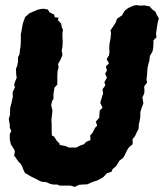

<svg xmlns="http://www.w3.org/2000/svg" viewBox="-20 -704 638 747"><path d="M271 23 254 18H241H212L203 14H187L174 11L161 5L142 3L131 -2L114 -11L103 -16L91 -23L77 -31L70 -46L66 -57L60 -67L50 -77L41 -91L35 -98L38 -117L32 -127L22 -143L18 -162V-182L24 -195L18 -207V-219L14 -241L19 -257V-274L20 -286L25 -305L30 -328L29 -345L38 -364L35 -375L40 -390L45 -401L43 -415L42 -436L47 -448L50 -464V-481L56 -493L58 -513L60 -523L61 -543V-571L63 -580L69 -613L74 -627L78 -638L94 -652L103 -656L126 -666L138 -669L150 -670L166 -667L173 -656L191 -647L193 -637L208 -635L205 -626L218 -612L220 -599L225 -588L223 -577V-558L224 -544L223 -522L220 -508L223 -490L215 -471L206 -455L208 -442L204 -427L203 -411V-399V-375L192 -363L188 -338V-319L183 -312L179 -294L184 -275L183 -264L180 -237L181 -220V-207V-196L182 -177L191 -172L201 -156L212 -145V-140L235 -136L247 -130H277L290 -137L307 -143L315 -152L332 -159L331 -177L340 -187L350 -207L358 -215L353 -231L366 -246L368 -274L379 -285L370 -304L375 -321L381 -340L379 -357L390 -372L386 -384L396 -402L389 -417L396 -429L392 -446L404 -457L395 -474L404 -489L406 -502L405 -516L406 -534L409 -548L412 -573L410 -586L419 -599L430 -616L435 -631L456 -645L458 -651L466 -663L479 -673L502 -683L515 -684L524 -682L542 -683L562 -679L572 -668L585 -658L589 -648L598 -633L593 -613L589 -587L587 -572L589 -559L577 -547V-532L576 -517L573 -503L563 -486L561 -467L558 -458L554 -439L553 -429L552 -412L550 -397L552 -382L541 -368L542 -352L541 -340L534 -325L538 -302L532 -287L526 -268V-248L523 -233L520 -219L519 -202L513 -191L505 -174L496 -163V-143L481 -130L474 -119L465 -100L460 -91L444 -78L432 -58L418 -46L414 -36L396 -30L381 -14L359 -2L343 3L340 4L320 13L301 14L288 15Z"/></svg>

Font: Winky Rough
Style: Bold Italic
Weight: 700
Italic angle: -8.97852°
Designer: Simon Atzbach
Foundry: typofactur
Version: Version 1.206; ttfautohint (v1.8.4.7-5d5b)